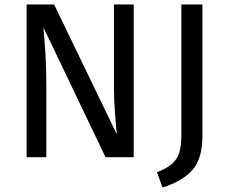

<svg xmlns="http://www.w3.org/2000/svg" viewBox="-20 -709 1028 866"><path d="M583 0H456L176 -585Q182 -516 185.5 -457.5Q189 -399 189 -316V0H100V-689H224L507 -103Q504 -129 499 -194Q494 -259 494 -313V-689H583ZM893 -96Q893 6 848.5 57Q804 108 713 137L688 68Q734 50 757 29Q780 8 789 -22Q798 -52 798 -100V-689H893Z"/></svg>

Font: FiraGO
Style: Regular
Weight: 400
Designer: bBox Type
Foundry: bBox Type GmbH
Version: Version 1.001;April 20, 2020;FontCreator 12.0.0.2555 64-bit